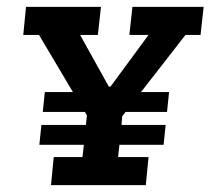

<svg xmlns="http://www.w3.org/2000/svg" viewBox="-20 -541 621 561"><path d="M137 -82H221L225 -118H95L101 -176H231L234 -204L228 -214H105L111 -272H193L94 -439H48L56 -521H275L266 -439H214L298 -288H303L414 -439H358L367 -521H575L566 -439H522L392 -272H474L468 -214H347L337 -201L335 -176H464L458 -118H329L325 -82H414L406 0H129Z"/></svg>

Font: Zilla Slab SemiBold
Style: Regular
Weight: 600
Designer: Typotheque.com
Foundry: Typotheque type foundry
Version: Version 1.0; 2017